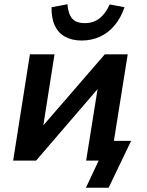

<svg xmlns="http://www.w3.org/2000/svg" viewBox="-20 -757 692 905"><path d="M385 128 445 0H386L401 -93H598L492 128ZM42 0 121 -501H237L182 -152H172L474 -501H582L502 0H386L442 -350H451L150 0ZM365 -566Q320 -566 287.5 -583.5Q255 -601 238.5 -636Q222 -671 223 -723L298 -737Q301 -693 319.5 -670.5Q338 -648 380 -648Q420 -648 448.5 -670Q477 -692 497 -736L567 -723Q549 -671 519 -636Q489 -601 450 -583.5Q411 -566 365 -566Z"/></svg>

Font: Nunito Sans 7pt SemiCondensed
Style: Bold Italic
Weight: 700
Width: 4
Italic angle: -9°
Designer: Vernon Adams
Foundry: Vernon Adams
Version: Version 3.101;gftools[0.9.27]